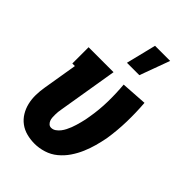

<svg xmlns="http://www.w3.org/2000/svg" viewBox="-226 -851 952 952"><g transform="rotate(45 250.0 -375.0)"><path d="M202 8Q173 8 146 1Q119 -6 97.5 -22Q76 -38 62 -61Q48 -84 41.5 -111Q35 -138 35.5 -167Q36 -196 41 -225L71 -406H53V-520H228L176 -206Q174 -196 173 -186Q172 -176 172 -166Q172 -156 172.5 -146.5Q173 -137 176.5 -128Q180 -119 187 -112.5Q194 -106 204 -106Q217 -106 228.5 -114Q240 -122 248.5 -133Q257 -144 263 -156Q269 -168 274 -180.5Q279 -193 282.5 -205.5Q286 -218 289.5 -230.5Q293 -243 295.5 -255.5Q298 -268 300 -281Q310 -339 311 -397Q312 -455 307 -512L444 -521Q449 -458 447.5 -393.5Q446 -329 436 -265Q430 -234 421.5 -203Q413 -172 400 -141.5Q387 -111 368 -83Q349 -55 323 -33.5Q297 -12 265 -2Q233 8 202 8ZM242 -600 281 -758H387L329 -600Z"/></g></svg>

Font: Iosevka Curly Slab Heavy
Style: Italic
Weight: 900
Italic angle: -9°
Monospace: yes
Designer: Belleve Invis
Foundry: Belleve Invis
Version: Version 22.1.2; ttfautohint (v1.8.4)